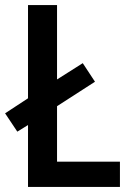

<svg xmlns="http://www.w3.org/2000/svg" viewBox="-23 -734 515 754"><path d="M87 0H448V-99H201V-317L350 -413L302 -486L201 -422V-714H87V-348L-3 -289L45 -217L87 -243Z"/></svg>

Font: Noto Sans UI SemiCondensed Medium
Style: Regular
Weight: 500
Width: 4
Designer: Monotype Design Team
Foundry: Monotype Imaging Inc.
Version: Version 1.901